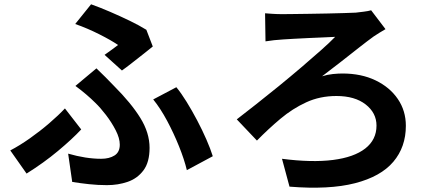

<svg xmlns="http://www.w3.org/2000/svg" viewBox="-20 -817 2040 896"><path d="M468 -561Q486 -574 503.5 -586.5Q521 -599 531 -607Q499 -629 443.5 -657Q388 -685 331 -705L405 -797Q447 -782 493.5 -762Q540 -742 584.5 -720.5Q629 -699 663 -678L693 -600Q680 -589 653 -568Q626 -547 597.5 -524.5Q569 -502 549 -488ZM298 -100Q381 -76 452 -76Q490 -76 514.5 -91.5Q539 -107 539 -142Q539 -172 520 -209Q501 -246 474.5 -280.5Q448 -315 425 -337Q406 -356 382 -376.5Q358 -397 332 -416L430 -498Q453 -476 472.5 -456.5Q492 -437 511 -417Q592 -336 635 -266.5Q678 -197 678 -127Q678 -60 649.5 -22Q621 16 576 31.5Q531 47 479 47Q437 47 395.5 42.5Q354 38 317 32ZM852 -23Q840 -73 815.5 -134Q791 -195 760 -253Q729 -311 695 -353L803 -410Q826 -382 851 -341.5Q876 -301 900 -255.5Q924 -210 943 -166.5Q962 -123 973 -88ZM359 -213Q317 -168 250.5 -112.5Q184 -57 104 -7L28 -115Q72 -138 119.5 -171.5Q167 -205 210 -242Q253 -279 283 -311Z M1217 -755Q1229 -754 1251 -752.5Q1273 -751 1298 -751Q1314 -751 1347.5 -751.5Q1381 -752 1423 -752.5Q1465 -753 1507.5 -754Q1550 -755 1585.5 -756Q1621 -757 1640 -758Q1657 -760 1677.5 -762.5Q1698 -765 1712 -769L1779 -681Q1766 -674 1750.5 -664Q1735 -654 1724 -647Q1695 -626 1655.5 -595Q1616 -564 1571.5 -529Q1527 -494 1483 -461Q1508 -469 1533.5 -471.5Q1559 -474 1578 -474Q1666 -474 1732.5 -442Q1799 -410 1836.5 -355Q1874 -300 1874 -230Q1874 -131 1815.5 -62Q1757 7 1636.5 38Q1516 69 1331 54L1296 -76Q1435 -58 1533.5 -70.5Q1632 -83 1684.5 -124Q1737 -165 1737 -231Q1737 -290 1686.5 -329.5Q1636 -369 1550 -369Q1473 -369 1409 -339.5Q1345 -310 1289 -263Q1233 -216 1179 -161L1085 -260Q1125 -291 1176 -331Q1227 -371 1281.5 -415.5Q1336 -460 1387 -503.5Q1438 -547 1479 -583.5Q1520 -620 1544 -645Q1523 -644 1490 -642.5Q1457 -641 1420.5 -639.5Q1384 -638 1352 -636Q1320 -634 1302 -633Q1283 -632 1259.5 -629.5Q1236 -627 1219 -624Z"/></svg>

Font: Chiron Sans HK TT
Style: Bold
Weight: 700
Designer: Ryoko NISHIZUKA 西塚涼子 (kana, bopomofo & ideographs); Paul D. Hunt (Latin, Greek & Cyrillic); Sandoll Communications 산돌커뮤니
Foundry: Adobe
Version: Version 2.022;hotconv 1.0.109;makeotfexe 2.5.65596